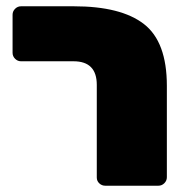

<svg xmlns="http://www.w3.org/2000/svg" viewBox="-20 -591 586 611"><path d="M47 -571H215Q365 -571 438 -514.5Q511 -458 511 -318V-27Q511 -16 503 -8Q495 0 484 0H315Q304 0 296 -7.5Q288 -15 288 -26V-321Q288 -396 214 -396H47Q36 -396 28 -404Q20 -412 20 -423V-544Q20 -555 28 -563Q36 -571 47 -571Z"/></svg>

Font: Rubik One
Style: Regular
Weight: 400
Designer: Hubert and Fischer with Elvire Volk Leonovitch
Foundry: Hubert and Fischer with Elvire Volk Leonovitch
Version: Version 1.001